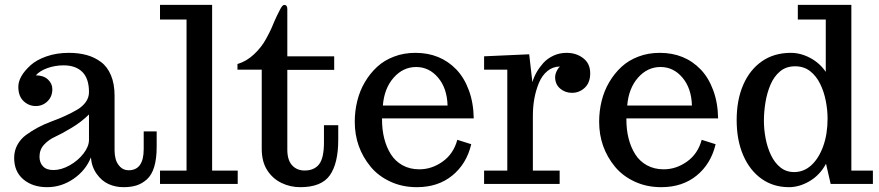

<svg xmlns="http://www.w3.org/2000/svg" viewBox="-20 -755 3608 788"><path d="M173.8 13.2Q113.8 13.2 75.9 -18.8Q38.1 -50.8 38.1 -106.9Q38.1 -136.2 51.3 -160.4Q64.5 -184.6 86.4 -200.7Q131.8 -234.4 191.9 -256.8Q250.5 -277.8 297.4 -305.2Q318.8 -317.9 332 -336.2Q345.2 -354.5 345.2 -377Q345.2 -432.6 317.9 -459.7Q290.5 -486.8 241.2 -486.8Q206.5 -486.8 175.3 -475.8Q144 -464.8 127 -445.8Q158.2 -445.8 176.5 -429Q194.8 -412.1 194.8 -389.2Q194.8 -358.4 174.8 -339.1Q154.8 -319.8 127 -319.8Q98.1 -319.8 76.7 -340.1Q55.2 -360.4 55.2 -398.9Q55.2 -441.4 105.5 -487.3Q129.9 -509.3 171.1 -523.7Q212.4 -538.1 262.2 -538.1Q302.2 -538.1 335 -529.3Q367.7 -520.5 394.5 -500.5Q420.9 -481 435.5 -445.8Q450.2 -410.6 450.2 -362.8V-138.2Q450.2 -119.1 454.8 -101.8Q459.5 -84.5 473.1 -70.3Q487.3 -56.2 507.8 -56.2Q569.8 -56.2 569.8 -143.1V-215.8H623V-152.8Q623 -55.2 583 -19Q563.5 -1.5 540.5 5.9Q517.6 13.2 486.8 13.2Q454.1 13.2 425.8 0.5Q397.5 -12.2 377.4 -40.5Q356.4 -69.3 353 -108.9Q332 -55.7 282 -21.2Q231.9 13.2 173.8 13.2ZM199.2 -57.1Q231.4 -57.1 265.9 -76.4Q300.3 -95.7 322.8 -125Q345.2 -153.8 345.2 -181.2V-285.2Q314 -254.4 273.2 -230Q232.4 -205.6 206.5 -193.8Q180.2 -182.1 161.1 -161.6Q142.1 -141.1 142.1 -111.8Q142.1 -87.4 156.5 -72.3Q170.9 -57.1 199.2 -57.1Z M636.7 0V-54.7H745.6V-674.8H636.7V-734.9H850.6V-54.7H955.6V0Z M1212.4 13.2Q1170.9 13.2 1134.8 -4.4Q1098.6 -22 1076.4 -56.9Q1054.2 -91.8 1054.2 -144V-469.2H954.6V-492.2Q992.2 -503.4 1022.9 -532.5Q1053.7 -561.5 1071.8 -595.2Q1086.9 -622.6 1093.8 -638.4Q1100.6 -654.3 1107.4 -670.4Q1114.3 -686.5 1128.4 -713.9Q1138.7 -734.9 1146.5 -734.9Q1159.2 -734.9 1159.2 -717.8V-523.9H1351.6V-468.3H1159.2V-141.1Q1159.2 -98.1 1178.7 -76.7Q1198.2 -55.2 1230.5 -55.2Q1269.5 -55.2 1289.6 -80.8Q1309.6 -106.4 1309.6 -170.9V-241.2H1368.2V-181.2Q1368.2 -84.5 1333.7 -35.6Q1299.3 13.2 1212.4 13.2Z M1690.9 13.2Q1631.3 13.2 1582.3 -9.5Q1533.2 -32.2 1501.5 -70.3Q1436 -149.4 1436 -255.4Q1436 -299.3 1446.3 -340.8Q1456.5 -382.3 1477.5 -418Q1498.5 -453.6 1527.8 -480.7Q1557.1 -507.8 1597.7 -522.9Q1637.2 -538.1 1685.1 -538.1Q1787.1 -538.1 1853 -469.7Q1885.3 -436 1904.3 -384.5Q1923.3 -333 1924.3 -269H1547.9V-265.1Q1547.9 -180.2 1584 -122.1Q1602.1 -93.3 1632.1 -76.7Q1662.1 -60.1 1701.2 -60.1Q1752 -60.1 1796.6 -91.8Q1841.3 -123.5 1856.9 -181.2L1914.1 -163.1Q1895 -82.5 1836.4 -34.7Q1777.8 13.2 1690.9 13.2ZM1551.3 -321.8H1816.9Q1814.9 -392.6 1778.1 -436.3Q1741.2 -480 1688 -480Q1634.3 -480 1595.7 -436.3Q1557.1 -392.6 1551.3 -321.8Z M1966.8 0V-54.7H2062V-469.2H1966.8V-523.9L2151.9 -532.2L2165 -418Q2177.2 -459.5 2209.5 -496.1Q2226.6 -515.1 2251.5 -526.6Q2276.4 -538.1 2305.7 -538.1Q2345.2 -538.1 2373.8 -516.1Q2402.3 -494.1 2402.3 -454.1Q2402.3 -416 2380.1 -395Q2357.9 -374 2327.6 -374Q2299.3 -374 2278.8 -391.6Q2258.3 -409.2 2258.3 -439Q2258.3 -449.2 2263.2 -460Q2268.1 -470.7 2272.9 -476.6L2278.3 -481.9Q2249 -481.9 2226.8 -463.6Q2204.6 -445.3 2191.9 -415Q2167 -354.5 2167 -280.8V-54.7H2276.9V0Z M2693.8 13.2Q2634.3 13.2 2585.2 -9.5Q2536.1 -32.2 2504.4 -70.3Q2439 -149.4 2439 -255.4Q2439 -299.3 2449.2 -340.8Q2459.5 -382.3 2480.5 -418Q2501.5 -453.6 2530.8 -480.7Q2560.1 -507.8 2600.6 -522.9Q2640.1 -538.1 2688 -538.1Q2790 -538.1 2856 -469.7Q2888.2 -436 2907.2 -384.5Q2926.3 -333 2927.2 -269H2550.8V-265.1Q2550.8 -180.2 2586.9 -122.1Q2605 -93.3 2635 -76.7Q2665 -60.1 2704.1 -60.1Q2754.9 -60.1 2799.6 -91.8Q2844.2 -123.5 2859.9 -181.2L2917 -163.1Q2897.9 -82.5 2839.4 -34.7Q2780.8 13.2 2693.8 13.2ZM2554.2 -321.8H2819.8Q2817.9 -392.6 2781 -436.3Q2744.1 -480 2690.9 -480Q2637.2 -480 2598.6 -436.3Q2560.1 -392.6 2554.2 -321.8Z M3218.3 13.2Q3153.8 13.2 3105.5 -21.2Q3057.1 -55.7 3030.3 -117.7Q3003.4 -179.7 3003.4 -262.2Q3003.4 -345.2 3030.5 -407.2Q3057.6 -469.2 3107.4 -503.7Q3157.2 -538.1 3225.6 -538.1Q3266.1 -538.1 3305.4 -517.1Q3344.7 -496.1 3369.1 -460V-674.8H3254.4V-734.9H3474.1V-54.7H3562.5V0H3389.2L3370.1 -83Q3345.2 -36.6 3303 -11.7Q3260.7 13.2 3218.3 13.2ZM3239.3 -48.8Q3279.3 -48.8 3310.1 -77.1Q3340.8 -105.5 3358.6 -155Q3376.5 -204.6 3376.5 -268.1Q3376.5 -303.7 3369.1 -341.3Q3361.8 -378.9 3345.9 -411.1Q3330.1 -443.4 3304.7 -463.1Q3279.3 -482.9 3243.2 -482.9Q3206.5 -482.9 3181.6 -462.2Q3156.7 -441.4 3142.3 -407.7Q3127.9 -374 3121.6 -335Q3115.2 -295.9 3115.2 -259.8Q3115.2 -223.6 3122.3 -186.5Q3129.4 -149.4 3144.3 -118.2Q3159.2 -86.9 3182.9 -67.9Q3206.5 -48.8 3239.3 -48.8Z"/></svg>

Font: Trocchi
Style: Regular
Weight: 400
Designer: Vernon Adams
Foundry: Vernon Adams
Version: Version 1.101; ttfautohint (v1.8.4.7-5d5b);gftools[0.9.27]